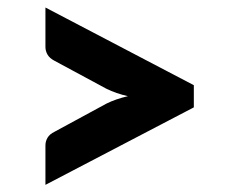

<svg xmlns="http://www.w3.org/2000/svg" viewBox="-20 -600 620 524"><path d="M509 -367.5V-307L104 -95.5V-203Q104 -214.5 109.8 -224.2Q115.5 -234 129 -240.5L271 -317.5Q296.5 -330 329 -337.5Q296.5 -345 271 -357.5L129 -434Q115.5 -441 109.8 -450.8Q104 -460.5 104 -472V-579.5Z"/></svg>

Font: Lato ExtraBold
Style: Regular
Weight: 800
Designer: Lukasz Dziedzic with Adam Twardoch and Botio Nikoltchev
Foundry: tyPoland Lukasz Dziedzic
Version: Version 2.015; 2015-08-06; http://www.latofonts.com/